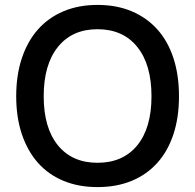

<svg xmlns="http://www.w3.org/2000/svg" viewBox="-20 -746 796 782"><path d="M377 16Q300 16 238.5 -9.5Q177 -35 134.5 -83Q92 -131 69 -199.5Q46 -268 46 -354Q46 -440 69 -509Q92 -578 134.5 -626Q177 -674 238.5 -700Q300 -726 377 -726Q455 -726 516.5 -700Q578 -674 621 -626Q664 -578 686.5 -509Q709 -440 709 -354Q709 -268 686.5 -199.5Q664 -131 621 -83Q578 -35 516.5 -9.5Q455 16 377 16ZM377 -83Q481 -83 539 -154Q597 -225 597 -354Q597 -483 539 -555Q481 -627 377 -627Q274 -627 216 -555Q158 -483 158 -354Q158 -225 216 -154Q274 -83 377 -83Z"/></svg>

Font: Geist Med
Style: Regular
Weight: 400
Designer: Basement.studio, Andrés Briganti, Mateo Zaragoza
Foundry: Basement.studio, Vercel, Andrés Briganti, Guido Ferreyra, Mateo Zaragoza
Version: Version 1.401